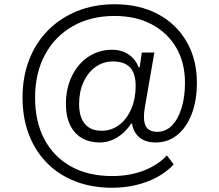

<svg xmlns="http://www.w3.org/2000/svg" viewBox="-20 -733 1032 903"><path d="M507 150Q412 150 334.5 120Q257 90 201.5 34Q146 -22 116 -100Q86 -178 86 -274Q86 -371 117 -451.5Q148 -532 206 -590.5Q264 -649 343.5 -681Q423 -713 519 -713Q636 -713 723 -666.5Q810 -620 858 -536.5Q906 -453 906 -344Q906 -260 881.5 -196.5Q857 -133 813.5 -98Q770 -63 712 -63Q664 -63 635.5 -87Q607 -111 601 -152H597Q570 -110 531 -86.5Q492 -63 449 -63Q374 -63 332 -111Q290 -159 290 -244Q290 -317 318 -375Q346 -433 395.5 -466Q445 -499 508 -499Q552 -499 584.5 -477Q617 -455 632 -417H637L647 -486H706L664 -244Q659 -217 658 -204.5Q657 -192 657 -183Q657 -147 672.5 -130Q688 -113 719 -113Q759 -113 788 -142Q817 -171 833.5 -223.5Q850 -276 850 -344Q850 -438 809 -508.5Q768 -579 693.5 -618.5Q619 -658 519 -658Q407 -658 322.5 -610Q238 -562 191.5 -475.5Q145 -389 145 -274Q145 -160 189 -77.5Q233 5 314 50Q395 95 507 95Q589 95 655.5 69.5Q722 44 765 -2L797 40Q765 75 720 99.5Q675 124 621 137Q567 150 507 150ZM457 -118Q504 -118 540 -145Q576 -172 597 -220Q618 -268 618 -329Q618 -388 591.5 -416Q565 -444 511 -444Q466 -444 430 -418.5Q394 -393 373 -347.5Q352 -302 352 -244Q352 -183 379 -150.5Q406 -118 457 -118Z"/></svg>

Font: Nunito Sans 6pt Light
Style: Regular
Weight: 300
Version: Version 3.101;gftools[0.9.27]